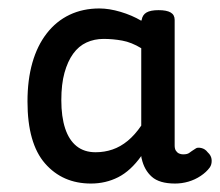

<svg xmlns="http://www.w3.org/2000/svg" viewBox="-20 -1176 521 454"><path d="M195 -742Q128 -742 86.5 -789.5Q45 -837 45 -936Q45 -987 56.5 -1027.5Q68 -1068 90.5 -1097Q113 -1126 144.5 -1141Q176 -1156 215 -1156Q238 -1156 265 -1148Q292 -1140 314 -1127L315 -1129Q317 -1141 326.5 -1146.5Q336 -1152 355 -1152Q374 -1152 383.5 -1146.5Q393 -1141 393 -1129V-832Q393 -824 396 -819.5Q399 -815 403.5 -813Q408 -811 413 -811Q423 -811 427.5 -814.5Q432 -818 443 -825Q447 -828 456 -826Q465 -824 471 -816Q480 -808 480.5 -797.5Q481 -787 476 -780Q468 -769 454.5 -760Q441 -751 425.5 -746.5Q410 -742 394 -742Q357 -742 339 -758Q321 -774 315 -801Q315 -800 314.5 -803Q314 -806 314 -807Q289 -772 259.5 -757Q230 -742 195 -742ZM125 -939Q125 -900 134 -872.5Q143 -845 161 -830.5Q179 -816 206 -816Q227 -816 246 -822.5Q265 -829 282 -843Q299 -857 314 -879V-1062Q291 -1076 269 -1080Q247 -1084 225 -1084Q203 -1084 184.5 -1075.5Q166 -1067 153 -1049Q140 -1031 132.5 -1004Q125 -977 125 -939Z"/></svg>

Font: Playwrite BR
Style: Regular
Weight: 400
Designer: Veronika Burian, José Scaglione
Foundry: TypeTogether
Version: Version 1.002